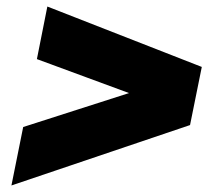

<svg xmlns="http://www.w3.org/2000/svg" viewBox="-20 -644 659 588"><path d="M15 -76 51 -255 528 -408 508 -310 93 -463 125 -624 598 -439 562 -261Z"/></svg>

Font: Montserrat Thin Black
Style: Italic
Weight: 900
Italic angle: -11.3°
Version: Version 9.000